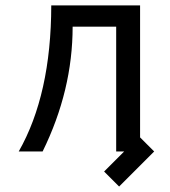

<svg xmlns="http://www.w3.org/2000/svg" viewBox="-20 -557 626 706"><path d="M48.8 0Q168 -209 168.5 -537.1H495.1V-51.8L546.9 0L418 128.9L362.8 73.7L436.5 0H407.2V-459H247.1Q247.1 -224.6 136.7 0Z"/></svg>

Font: Consola Mono
Style: Book
Weight: 400
Monospace: yes
Designer: Wojciech Kalinowski "wmk69" (wmk69@o2.pl)
Foundry: Wojciech Kalinowski "wmk69" (wmk69@o2.pl)
Version: Version 2.1.0